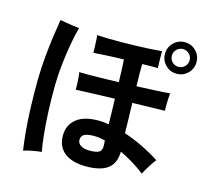

<svg xmlns="http://www.w3.org/2000/svg" viewBox="-127 -1018 1291 1212"><g transform="rotate(15 519.0 -412.0)"><path d="M534 44Q443 44 393 5Q343 -34 343 -107Q343 -175 392 -215.5Q441 -256 536 -256Q570 -256 604 -250Q603 -288 602.5 -330Q602 -372 600 -416Q519 -413 449 -411Q379 -409 346 -407Q347 -421 346 -443Q345 -465 343.5 -486.5Q342 -508 339 -520Q360 -519 399 -519Q438 -519 489.5 -520.5Q541 -522 597 -523Q596 -565 594.5 -602.5Q593 -640 591 -670Q533 -669 480 -666Q427 -663 394 -661Q394 -675 393 -697.5Q392 -720 391 -742Q390 -764 388 -775Q416 -773 458 -772Q500 -771 549.5 -771.5Q599 -772 648.5 -773.5Q698 -775 740 -777.5Q782 -780 810 -783Q810 -768 810 -747Q810 -726 810.5 -706Q811 -686 812 -673Q792 -673 765.5 -673Q739 -673 710 -672Q709 -645 709.5 -610Q710 -575 711 -535Q711 -533 711 -531Q711 -529 711 -527Q782 -530 841.5 -533Q901 -536 928 -539Q927 -526 925.5 -504.5Q924 -483 924 -461Q924 -439 925 -424Q894 -423 837 -422Q780 -421 713 -419Q715 -366 716 -314.5Q717 -263 718 -222Q838 -182 953 -109Q937 -89 918 -58.5Q899 -28 886 -3Q848 -33 806 -58.5Q764 -84 723 -103Q722 -27 675.5 8.5Q629 44 534 44ZM125 51Q117 2 110.5 -69Q104 -140 101 -226.5Q98 -313 99 -407Q100 -483 107 -557.5Q114 -632 123 -696.5Q132 -761 140 -807Q156 -804 179 -800Q202 -796 225.5 -793Q249 -790 266 -788Q253 -741 241.5 -677Q230 -613 222 -541.5Q214 -470 213 -401Q212 -313 215.5 -230.5Q219 -148 226 -81.5Q233 -15 241 28Q217 30 181.5 36.5Q146 43 125 51ZM935 -669Q892 -669 862 -699Q832 -729 832 -772Q832 -815 862 -845Q892 -875 935 -875Q978 -875 1008 -845Q1038 -815 1038 -772Q1038 -729 1008 -699Q978 -669 935 -669ZM528 -58Q578 -58 594.5 -71Q611 -84 609 -117Q608 -122 608 -128.5Q608 -135 607 -145Q588 -150 569.5 -152.5Q551 -155 534 -155Q491 -155 471 -144Q451 -133 451 -107Q451 -85 472 -71.5Q493 -58 528 -58ZM935 -714Q959 -714 976 -731Q993 -748 993 -772Q993 -796 976 -813Q959 -830 935 -830Q911 -830 894 -813Q877 -796 877 -772Q877 -748 894 -731Q911 -714 935 -714Z"/></g></svg>

Font: Zen Kaku Gothic Antique
Style: Bold
Weight: 700
Designer: Yoshimichi Ohira
Foundry: Positype
Version: Version 1.001